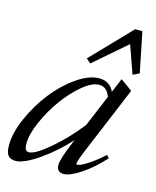

<svg xmlns="http://www.w3.org/2000/svg" viewBox="-109 -763 691 850"><g transform="rotate(15 236.5 -338.5)"><path d="M251.5 -491.2 231 -508.8 404.3 -689H437.5L474.6 -505.4L445.3 -491.2L399.9 -619.6ZM43.5 11.2Q19 11.2 8.3 -2.7Q-2.4 -16.6 -2.4 -48.3Q-2.4 -105.5 28.3 -175Q59.1 -244.6 104.2 -302.2Q149.4 -359.9 205.3 -398.9Q261.2 -438 308.1 -438Q356.9 -438 376.5 -394.5L403.8 -460L458 -420.9L335.4 -127Q307.1 -60.5 307.1 -46.9Q307.1 -43 311 -43Q317.4 -43 330.1 -48.3Q342.8 -53.7 369.9 -72.3Q397 -90.8 428.2 -119.1L439.5 -106.9Q392.6 -54.7 342.5 -21.2Q292.5 12.2 262.7 12.2Q248 12.2 239.7 3.7Q231.4 -4.9 231.4 -20Q231.4 -47.9 266.1 -130.4L272 -145Q215.8 -82.5 148.2 -35.6Q80.6 11.2 43.5 11.2ZM70.3 -76.2Q70.3 -57.6 75 -49.3Q79.6 -41 90.3 -41Q118.7 -41 184.1 -96.9Q249.5 -152.8 304.7 -223.6L365.2 -368.2Q350.6 -410.2 314.9 -410.2Q282.2 -410.2 238.8 -373.8Q195.3 -337.4 158.4 -286.1Q121.6 -234.9 95.9 -176.3Q70.3 -117.7 70.3 -76.2Z"/></g></svg>

Font: Elstob 14pt
Style: Italic
Weight: 400
Italic angle: -20°
Designer: Peter S. Baker
Version: Version 1.015